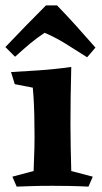

<svg xmlns="http://www.w3.org/2000/svg" viewBox="-25 -694 381 714"><path d="M240 -445Q237 -331 237 -228Q237 -191 238 -143Q239 -95 240 -58L320 -37L304 0Q286 -1 269 -1.5Q252 -2 229.5 -2.5Q207 -3 171 -3Q122 -3 94.5 -2Q67 -1 37 0L21 -37L100 -58Q102 -108 103 -145Q104 -182 103 -226Q103 -249 102.5 -268Q102 -287 101 -310Q100 -333 97 -368L30 -381L16 -426Q51 -428 113.5 -432Q176 -436 240 -445ZM187 -674Q221 -639 255 -601.5Q289 -564 330 -517L299 -481Q254 -510 216.5 -533Q179 -556 141 -572Q112 -553 87.5 -532.5Q63 -512 31 -483L-5 -519Q30 -556 71.5 -598.5Q113 -641 146 -674Z"/></svg>

Font: Ruwudu
Style: Bold
Weight: 700
Designer: Becca Hirsbrunner Spalinger
Foundry: SIL International
Version: Version 3.000